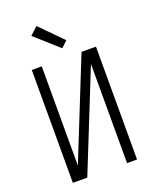

<svg xmlns="http://www.w3.org/2000/svg" viewBox="-175 -1077 950 1175"><g transform="rotate(-20 300.0 -489.0)"><path d="M91 0V-735H156V-89L415 -735H509V0H444V-646L185 0ZM312 -796 160 -932 210 -978 352 -834Z"/></g></svg>

Font: Iosevka Aile Custom Light
Style: Regular
Weight: 300
Designer: Belleve Invis
Foundry: Belleve Invis
Version: Version 17.0.2; ttfautohint (v1.8.3)